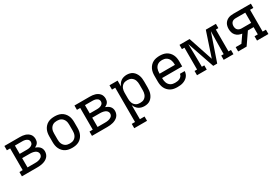

<svg xmlns="http://www.w3.org/2000/svg" viewBox="75 -1581 4150 2848"><g transform="rotate(-30 2150.0 -156.5)"><path d="M39 0V-74H95V-446H39V-520H303Q325 -520 347.5 -517.5Q370 -515 391 -508.5Q412 -502 431.5 -490Q451 -478 465 -461Q479 -444 485.5 -422.5Q492 -401 492 -378Q492 -361 488 -344Q484 -327 474 -313Q464 -299 450 -289Q436 -279 421 -272Q441 -265 459.5 -254.5Q478 -244 492.5 -228.5Q507 -213 514 -192.5Q521 -172 521 -151Q521 -126 512.5 -102Q504 -78 487 -60Q470 -42 447.5 -30Q425 -18 401 -11.5Q377 -5 352.5 -2.5Q328 0 303 0ZM177 -305H303Q315 -305 327 -306.5Q339 -308 350.5 -311Q362 -314 373 -319.5Q384 -325 392.5 -333.5Q401 -342 405.5 -353.5Q410 -365 410 -377Q410 -389 405.5 -400.5Q401 -412 392.5 -420Q384 -428 373 -433.5Q362 -439 350.5 -442Q339 -445 327 -446Q315 -447 303 -447H177ZM177 -73H303Q318 -73 332.5 -74Q347 -75 361 -78Q375 -81 389 -86.5Q403 -92 414.5 -101Q426 -110 432.5 -123.5Q439 -137 439 -152Q439 -167 432.5 -180.5Q426 -194 414.5 -203.5Q403 -213 389.5 -218.5Q376 -224 361.5 -227Q347 -230 332.5 -231Q318 -232 303 -232H177Z M900 8Q871 8 842.5 3Q814 -2 788 -15.5Q762 -29 742 -50.5Q722 -72 709.5 -98Q697 -124 692 -152.5Q687 -181 687 -210V-310Q687 -339 692 -367.5Q697 -396 709.5 -422Q722 -448 742 -469.5Q762 -491 788 -504.5Q814 -518 842.5 -523Q871 -528 900 -528Q929 -528 957.5 -523Q986 -518 1012 -504.5Q1038 -491 1058 -469.5Q1078 -448 1090.5 -422Q1103 -396 1108 -367.5Q1113 -339 1113 -310V-210Q1113 -181 1108 -152.5Q1103 -124 1090.5 -98Q1078 -72 1058 -50.5Q1038 -29 1012 -15.5Q986 -2 957.5 3Q929 8 900 8ZM900 -66Q918 -66 936.5 -69.5Q955 -73 971 -82.5Q987 -92 999 -106.5Q1011 -121 1018 -138Q1025 -155 1027.5 -173.5Q1030 -192 1030 -210V-310Q1030 -328 1027.5 -346.5Q1025 -365 1018 -382Q1011 -399 999 -413.5Q987 -428 971 -437.5Q955 -447 936.5 -450.5Q918 -454 900 -454Q882 -454 863.5 -450.5Q845 -447 829 -437.5Q813 -428 801 -413.5Q789 -399 782 -382Q775 -365 772.5 -346.5Q770 -328 770 -310V-210Q770 -192 772.5 -173.5Q775 -155 782 -138Q789 -121 801 -106.5Q813 -92 829 -82.5Q845 -73 863.5 -69.5Q882 -66 900 -66Z M1239 0V-74H1295V-446H1239V-520H1503Q1525 -520 1547.5 -517.5Q1570 -515 1591 -508.5Q1612 -502 1631.5 -490Q1651 -478 1665 -461Q1679 -444 1685.5 -422.5Q1692 -401 1692 -378Q1692 -361 1688 -344Q1684 -327 1674 -313Q1664 -299 1650 -289Q1636 -279 1621 -272Q1641 -265 1659.5 -254.5Q1678 -244 1692.5 -228.5Q1707 -213 1714 -192.5Q1721 -172 1721 -151Q1721 -126 1712.5 -102Q1704 -78 1687 -60Q1670 -42 1647.5 -30Q1625 -18 1601 -11.5Q1577 -5 1552.5 -2.5Q1528 0 1503 0ZM1377 -305H1503Q1515 -305 1527 -306.5Q1539 -308 1550.5 -311Q1562 -314 1573 -319.5Q1584 -325 1592.5 -333.5Q1601 -342 1605.5 -353.5Q1610 -365 1610 -377Q1610 -389 1605.5 -400.5Q1601 -412 1592.5 -420Q1584 -428 1573 -433.5Q1562 -439 1550.5 -442Q1539 -445 1527 -446Q1515 -447 1503 -447H1377ZM1377 -73H1503Q1518 -73 1532.5 -74Q1547 -75 1561 -78Q1575 -81 1589 -86.5Q1603 -92 1614.5 -101Q1626 -110 1632.5 -123.5Q1639 -137 1639 -152Q1639 -167 1632.5 -180.5Q1626 -194 1614.5 -203.5Q1603 -213 1589.5 -218.5Q1576 -224 1561.5 -227Q1547 -230 1532.5 -231Q1518 -232 1503 -232H1377Z M2058 215H1839V141H1895V-446H1839V-520H1978V-419Q1987 -443 2002.5 -464.5Q2018 -486 2039 -500.5Q2060 -515 2085.5 -521.5Q2111 -528 2137 -528Q2163 -528 2189 -521.5Q2215 -515 2236.5 -499.5Q2258 -484 2273.5 -461.5Q2289 -439 2298 -414Q2307 -389 2310 -362.5Q2313 -336 2313 -310V-210Q2313 -184 2310 -157.5Q2307 -131 2298 -106Q2289 -81 2273.5 -58.5Q2258 -36 2236.5 -20.5Q2215 -5 2189 1.5Q2163 8 2137 8Q2111 8 2085.5 1.5Q2060 -5 2039 -19.5Q2018 -34 2002.5 -55.5Q1987 -77 1978 -101V141H2058ZM2104 -66Q2122 -66 2140 -69.5Q2158 -73 2173.5 -83Q2189 -93 2200.5 -107.5Q2212 -122 2218.5 -139Q2225 -156 2227.5 -174Q2230 -192 2230 -210V-310Q2230 -328 2227.5 -346Q2225 -364 2218.5 -381Q2212 -398 2200.5 -412.5Q2189 -427 2173.5 -437Q2158 -447 2140 -450.5Q2122 -454 2104 -454Q2086 -454 2068 -450.5Q2050 -447 2034.5 -437Q2019 -427 2007.5 -412.5Q1996 -398 1989.5 -381Q1983 -364 1980.5 -346Q1978 -328 1978 -310V-210Q1978 -192 1980.5 -174Q1983 -156 1989.5 -139Q1996 -122 2007.5 -107.5Q2019 -93 2034.5 -83Q2050 -73 2068 -69.5Q2086 -66 2104 -66Z M2700 8Q2671 8 2642.5 3Q2614 -2 2588.5 -15.5Q2563 -29 2542.5 -50.5Q2522 -72 2509.5 -98Q2497 -124 2492 -152.5Q2487 -181 2487 -210V-310Q2487 -339 2492 -367.5Q2497 -396 2509.5 -422Q2522 -448 2542 -469.5Q2562 -491 2588 -504.5Q2614 -518 2642.5 -523Q2671 -528 2700 -528Q2729 -528 2757.5 -523Q2786 -518 2812 -504.5Q2838 -491 2858 -469.5Q2878 -448 2890.5 -422Q2903 -396 2908 -367.5Q2913 -339 2913 -310V-223H2569V-210Q2569 -191 2572 -173Q2575 -155 2582 -138Q2589 -121 2601 -106.5Q2613 -92 2629 -82.5Q2645 -73 2663.5 -69Q2682 -65 2700 -65Q2721 -65 2742 -68Q2763 -71 2782 -80.5Q2801 -90 2814.5 -107Q2828 -124 2829 -145H2911Q2910 -121 2901.5 -98Q2893 -75 2877 -56.5Q2861 -38 2840 -25Q2819 -12 2796 -4.5Q2773 3 2749 5.5Q2725 8 2700 8ZM2831 -297V-310Q2831 -328 2828 -346.5Q2825 -365 2818 -382Q2811 -399 2799 -413.5Q2787 -428 2771 -437.5Q2755 -447 2737 -451Q2719 -455 2700 -455Q2681 -455 2663 -451Q2645 -447 2629 -437.5Q2613 -428 2601 -413.5Q2589 -399 2582 -382Q2575 -365 2572 -346.5Q2569 -328 2569 -310V-297Z M3038 0V-73H3081V-447H3038V-520H3211L3350 -102L3489 -520H3662V-447H3619V-73H3662V0H3495V-73H3537V-104Q3537 -194 3539.5 -284Q3542 -374 3543 -464L3384 0H3316L3157 -464Q3158 -374 3160.5 -284Q3163 -194 3163 -104V-73H3205V0Z M3743 0V-74H3841L3928 -199Q3898 -202 3870.5 -214.5Q3843 -227 3823.5 -249Q3804 -271 3795.5 -300Q3787 -329 3787 -359Q3787 -381 3791.5 -403.5Q3796 -426 3806.5 -445Q3817 -464 3834 -479.5Q3851 -495 3871.5 -504Q3892 -513 3914 -516.5Q3936 -520 3959 -520H4261V-447H4205V-74H4261V0H4066V-74H4122V-198H4024L3888 0ZM3959 -271H4122V-446H3959Q3941 -446 3923.5 -441Q3906 -436 3893.5 -423.5Q3881 -411 3875.5 -394Q3870 -377 3870 -359Q3870 -341 3875.5 -323.5Q3881 -306 3893.5 -294Q3906 -282 3923.5 -276.5Q3941 -271 3959 -271Z"/></g></svg>

Font: Iosevka Etoile
Style: Regular
Weight: 400
Designer: Belleve Invis
Foundry: Belleve Invis
Version: Version 33.2.4